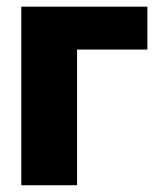

<svg xmlns="http://www.w3.org/2000/svg" viewBox="-20 -548 458 568"><path d="M416 -401.4H208V0H43V-528.3H416Z"/></svg>

Font: Roboto
Style: Regular
Weight: 900
Designer: Google
Version: Version 2.001171; 2014